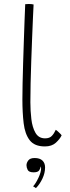

<svg xmlns="http://www.w3.org/2000/svg" viewBox="-20 -736 362 986"><path d="M296.5 -41Q288 -22.5 267 -3.2Q246 16 210.5 16Q157 16 132.5 -16Q108 -48 101.5 -102.8Q95 -157.5 95 -225.5Q95 -258.5 96 -307.5Q97 -356.5 98.8 -413.5Q100.5 -470.5 102.5 -527.2Q104.5 -584 106.2 -633Q108 -682 109.5 -714.5Q119.5 -715.5 128 -715.5Q142.5 -715.5 152.5 -713Q151 -685 149 -639Q147 -593 144.8 -537Q142.5 -481 140.5 -421.8Q138.5 -362.5 137.2 -307.8Q136 -253 136 -210.5Q136 -167 141 -124.5Q146 -82 162.2 -53.8Q178.5 -25.5 211.5 -25.5Q234.5 -25.5 246.2 -38Q258 -50.5 266.5 -69.5Q272 -66 283.2 -55.5Q294.5 -45 296.5 -41ZM164.5 230Q162.5 228.5 158 225.5Q153.5 222.5 150 221Q163.5 206.5 177.2 177.5Q191 148.5 191 128.5Q191 122.5 189 118.5Q188 129.5 181 139.2Q174 149 153 149Q128.5 149 122.2 136.5Q116 124 116 112.5Q116 100.5 125.2 88Q134.5 75.5 158 75.5Q184.5 75.5 198 88.5Q211.5 101.5 211.5 124Q211.5 152.5 197.8 181.5Q184 210.5 164.5 230Z"/></svg>

Font: Grandstander Thin
Style: Regular
Weight: 100
Designer: Tyler Finck
Foundry: Etcetera Type Co
Version: Version 1.200; ttfautohint (v1.8.3)